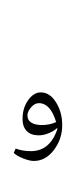

<svg xmlns="http://www.w3.org/2000/svg" viewBox="-20 -595 245 574"><path d="M81.1 -113.8Q68.8 -113.8 50 -121.1Q31.2 -128.4 21 -137.7L26.9 -150.9Q47.4 -143.1 72.3 -143.1Q129.4 -143.1 151.4 -209L150.9 -212.4Q142.1 -203.6 126.2 -197Q110.4 -190.4 95.7 -190.4Q72.3 -190.4 59.8 -203.4Q47.4 -216.3 47.4 -239.3Q47.4 -272 64 -295.4Q80.6 -318.8 102.1 -318.8Q128.9 -318.8 147.5 -289.1Q166 -259.3 166 -221.2Q166 -179.2 141.1 -146.5Q116.2 -113.8 81.1 -113.8ZM96.2 -286.6Q83.5 -286.6 72.8 -273.9Q62 -261.2 62 -250Q62 -235.8 73.5 -228.5Q85 -221.2 105 -221.2Q128.4 -221.2 147.9 -230Q130.9 -286.6 96.2 -286.6ZM92.8 -40.5ZM101.1 -574.7ZM102.1 -343.3ZM95.7 -104Z"/></svg>

Font: Noto Naskh Arabic UI
Style: Regular
Weight: 400
Designer: Monotype Design team
Foundry: Monotype Imaging Inc.
Version: Version 1.05